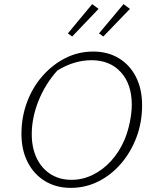

<svg xmlns="http://www.w3.org/2000/svg" viewBox="-20 -903 760 931"><path d="M323 8Q252 8 198 -25Q144 -58 114 -117Q84 -176 84 -254Q84 -335 111 -407.5Q138 -480 186.5 -535Q235 -590 297.5 -621.5Q360 -653 432 -653Q503 -653 556.5 -620.5Q610 -588 639.5 -529.5Q669 -471 669 -393Q669 -310 642 -238Q615 -166 567.5 -110.5Q520 -55 457.5 -23.5Q395 8 323 8ZM327 -31Q380 -31 429.5 -55Q479 -79 519 -123Q559 -167 584 -226Q600 -264 609.5 -310.5Q619 -357 619 -395Q619 -495 566 -553Q513 -611 424 -611Q339 -611 258 -561Q199 -495 166.5 -413.5Q134 -332 134 -252Q134 -186 158 -136Q182 -86 225.5 -58.5Q269 -31 327 -31ZM427 -883 458 -860 330 -726 309 -741ZM579 -883 610 -860 481 -726 460 -741Z"/></svg>

Font: Piazzolla SC ExtraLight
Style: Italic
Weight: 200
Italic angle: -11.3°
Designer: Juan Pablo del Peral
Foundry: Huerta Tipografica
Version: Version 1.330